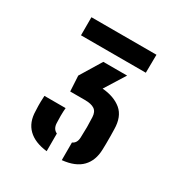

<svg xmlns="http://www.w3.org/2000/svg" viewBox="-100 -870 468 503"><g transform="rotate(30 134.0 -618.5)"><path d="M155.5 -436.9V-490.2Q167.9 -495.7 168.7 -512.4Q169.5 -531.9 169.5 -545Q169.5 -558.1 168.7 -574.7Q167.9 -590.7 158.2 -597.2Q148.6 -603.7 128.9 -603.7H84.7L82.1 -650.3L121 -714.3H193L154.5 -652.7Q190.6 -649.7 212.2 -631.7Q233.8 -613.6 234.2 -575.5Q234.6 -567.4 234.6 -555.1Q234.6 -542.8 234.6 -531.7Q234.6 -520.7 234.2 -514.6Q233.4 -480.9 214.1 -460.9Q194.9 -440.9 155.5 -436.9ZM109.5 -437.4Q71.9 -441.6 52.1 -461Q32.2 -480.4 31.8 -514.4Q31.4 -523.7 31.2 -529.3Q31 -534.8 31.2 -541.4Q31.5 -548 32 -560H96.1Q95 -548.4 95 -535.6Q95.1 -522.8 95.5 -514.2Q96.3 -496.8 109.5 -490.8ZM35.6 -745.3V-800H232.3L231.7 -745.3Z"/></g></svg>

Font: Big Shoulders Stencil Text SC Thin
Style: Regular
Weight: 100
Designer: Patric King
Foundry: XO Type Co
Version: Version 2.001